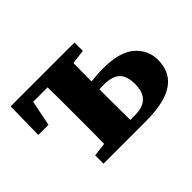

<svg xmlns="http://www.w3.org/2000/svg" viewBox="-102 -694 893 893"><g transform="rotate(-45 344.5 -247.0)"><path d="M378 -215Q378 -179 378.5 -136.5Q379 -94 379 -56H411Q513 -56 513 -157Q513 -211 488 -235Q463 -259 407 -259Q400 -259 393 -259Q386 -259 378 -258ZM27 -309 30 -494H450V-439L379 -430Q379 -402 378.5 -370.5Q378 -339 378 -310Q398 -312 418 -313.5Q438 -315 457 -315Q568 -315 618 -271Q668 -227 668 -162Q668 -114 645 -77.5Q622 -41 568 -20.5Q514 0 420 0H147V-55L214 -63Q215 -100 215 -140.5Q215 -181 215 -215V-279Q215 -314 215 -356Q215 -398 214 -435H119L94 -309Z"/></g></svg>

Font: Source Serif 4 SmText
Style: Bold
Weight: 700
Designer: Frank Grießhammer
Foundry: Adobe
Version: Version 4.005;hotconv 1.1.0;makeotfexe 2.6.0